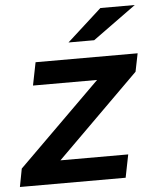

<svg xmlns="http://www.w3.org/2000/svg" viewBox="-69 -789 672 834"><g transform="rotate(-5 267.0 -372.0)"><path d="M-16 0 -1 -79 402 -477 424 -434H79L99 -534H544L528 -455L126 -57L102 -100H465L445 0ZM249 -607 400 -744H550L361 -607Z"/></g></svg>

Font: MOST Montserrat SemiBold
Style: Italic
Weight: 600
Italic angle: -11.3°
Designer: Julieta Ulanovsky
Foundry: Julieta Ulanovsky
Version: Version 8.000;March 11, 2024;FontCreator 15.0.0.2926 64-bit